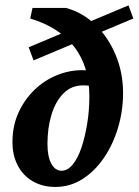

<svg xmlns="http://www.w3.org/2000/svg" viewBox="-20 -702 526 729"><path d="M360.4 -366.2Q342.8 -373 326.7 -375.5Q310.5 -377.9 295.9 -377.9Q251 -377.9 220.7 -347.2Q190.4 -316.4 175.3 -266.1Q160.2 -215.8 160.2 -155.3Q160.2 -107.4 174.8 -80.6Q189.5 -53.7 213.9 -53.7Q236.3 -53.7 255.9 -77.1Q275.4 -100.6 289.1 -141.1Q302.7 -181.6 311 -231.9Q319.3 -282.2 319.3 -336.9Q319.3 -449.2 262.2 -523.9Q205.1 -598.6 94.7 -631.8L103.5 -671.9H230.5Q294.9 -654.3 343.3 -606.9Q391.6 -559.6 419.4 -492.7Q447.3 -425.8 447.3 -348.6Q447.3 -281.2 428.2 -217.3Q409.2 -153.3 374.5 -102.5Q339.8 -51.8 293 -22Q246.1 7.8 190.4 7.8Q141.6 7.8 104.5 -13.7Q67.4 -35.2 47.4 -73.7Q27.3 -112.3 27.3 -162.1Q27.3 -223.6 49.8 -273.4Q72.3 -323.2 109.9 -359.9Q147.5 -396.5 194.8 -416Q242.2 -435.5 291 -435.5Q317.4 -435.5 337.9 -432.6Q358.4 -429.7 374 -423.8ZM107.4 -472.7 88.9 -522.5 467.8 -681.6 486.3 -631.8Z"/></svg>

Font: Crimson Pro
Style: Bold Italic
Weight: 700
Italic angle: -12°
Designer: Jacques Le Bailly
Foundry: Baron von Fonthausen
Version: Version 1.003